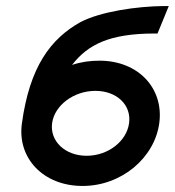

<svg xmlns="http://www.w3.org/2000/svg" viewBox="-20 -605 579 636"><path d="M522.1 -585C433 -584 314.7 -567 246.9 -532C148.5 -477 78.1 -385 52.4 -195C37.1 -82 122.5 11 253.5 11C383.5 11 492.2 -83 507.6 -197C523.1 -311 439.6 -404 309.6 -404C278.6 -404 249.1 -400 218.7 -390C270.8 -457 341.8 -494 492.8 -494H501.8L539.1 -585ZM296.1 -304C367.1 -304 415.8 -257 407.6 -197C399.5 -137 338 -89 267 -89C195 -89 144.7 -138 152.6 -197C160.6 -256 224.1 -304 296.1 -304Z"/></svg>

Font: Charger
Style: ExBdIt
Weight: 400
Designer: Jasper
Foundry: Cannot Into Space Fonts
Version: Version 0.99